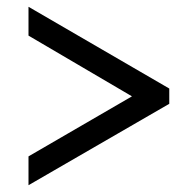

<svg xmlns="http://www.w3.org/2000/svg" viewBox="-20 -641 556 566"><path d="M64 -95 479 -335V-380L64 -621V-536L369 -357L64 -180Z"/></svg>

Font: Noto Serif SemiCondensed Black
Style: Italic
Weight: 900
Width: 4
Italic angle: -12°
Designer: Monotype Design Team
Foundry: Monotype Imaging Inc.
Version: Version 2.014